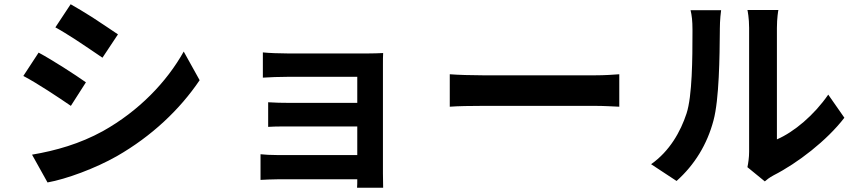

<svg xmlns="http://www.w3.org/2000/svg" viewBox="-20 -811 4040 905"><path d="M536 -649C509 -667 468 -695 425 -723L416 -729C379 -752 342 -775 313 -791L241 -682C269 -667 302 -646 335 -625L344 -619C388 -590 432 -560 463 -539L536 -649ZM531 -75C695 -169 828 -295 921 -433L846 -568C766 -425 635 -288 465 -193C356 -133 243 -101 131 -82L204 49C293 33 429 -17 531 -75ZM385 -423C334 -459 229 -527 162 -563L90 -453C157 -418 257 -351 314 -312L385 -423Z M1785 7V-505C1785 -525 1785 -550 1786 -561C1770 -560 1735 -559 1711 -559H1340C1303 -559 1244 -561 1219 -564V-445C1243 -447 1303 -449 1340 -449H1664V-326H1351C1313 -326 1270 -327 1244 -329V-213C1260 -214 1286 -215 1313 -215H1324C1333 -215 1342 -215 1351 -215H1664V-80H1293C1257 -80 1225 -82 1208 -84V37C1225 36 1264 34 1292 34H1664C1664 49 1664 65 1663 74H1786C1786 56 1785 23 1785 7Z M2899 -461C2873 -459 2831 -456 2784 -456H2258C2206 -456 2136 -458 2100 -461V-308C2137 -311 2201 -312 2258 -312H2784C2826 -312 2875 -309 2899 -308V-461Z M3627 15C3739 -42 3877 -148 3960 -256L3884 -365C3817 -268 3723 -189 3642 -154V-679C3642 -724 3648 -761 3649 -764H3503C3504 -761 3511 -725 3511 -680V-96C3511 -69 3507 -42 3503 -23L3585 44C3594 36 3605 27 3627 15ZM3343 -243C3370 -342 3372 -546 3373 -666V-674C3373 -716 3378 -758 3379 -763H3235C3241 -738 3244 -712 3244 -672V-658C3244 -537 3243 -358 3216 -276C3188 -191 3137 -99 3049 -37L3169 42C3254 -34 3313 -130 3343 -243Z"/></svg>

Font: Glow Sans SC Normal
Style: Bold
Weight: 700
Designer: Ryoko NISHIZUKA (kana, bopomofo & ideographs); Paul D. Hunt (Latin, Greek & Cyrillic); Sandoll Communications, Soo-young
Version: Version 0.93